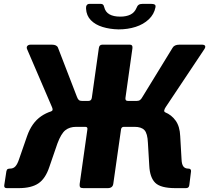

<svg xmlns="http://www.w3.org/2000/svg" viewBox="-20 -973 1082 993"><path d="M15 0Q0 0 2 -15L13 -87Q15 -96 19.5 -98.5Q24 -101 32 -101Q49 -101 59.5 -112.5Q70 -124 78 -148L120 -269Q144 -338 192.5 -371.5Q241 -405 308 -408L370 -451H437Q453 -451 455 -468L491 -723Q493 -742 509 -742H652Q667 -742 665 -724L629 -468Q626 -451 642 -451H709L763 -408Q800 -406 833.5 -392.5Q867 -379 888.5 -349Q910 -319 912 -269L919 -148Q920 -123 928.5 -112Q937 -101 954 -101Q969 -101 968 -87L959 -15Q957 0 942 0H887Q811 0 783 -27.5Q755 -55 752 -116L745 -234Q743 -283 727 -300Q711 -317 676 -317H621Q608 -317 606 -304L566 -23Q563 0 537 0H411Q398 0 394.5 -5Q391 -10 392 -21L432 -304Q434 -317 421 -317H374Q340 -317 318 -299.5Q296 -282 277 -231L235 -109Q215 -49 178.5 -24.5Q142 0 77 0ZM399 -375 245 -398Q252 -400 252 -406.5Q252 -413 248 -421L120 -719Q116 -729 121.5 -735.5Q127 -742 139 -742H248Q274 -742 280 -726L378 -472Q382 -461 387.5 -456Q393 -451 404 -451ZM671 -375 687 -451Q698 -451 704.5 -456Q711 -461 717 -472L872 -725Q881 -742 908 -742H1024Q1037 -742 1040.5 -736Q1044 -730 1037 -719L837 -419Q831 -410 829.5 -402.5Q828 -395 835 -392ZM593 -821Q548 -822 510.5 -833.5Q473 -845 450 -868.5Q427 -892 425 -928Q424 -939 428.5 -946Q433 -953 444 -953H494Q506 -954 511.5 -950Q517 -946 519 -936Q525 -911 546 -899Q567 -887 602 -887Q633 -887 654.5 -897.5Q676 -908 686 -932Q690 -943 697 -948Q704 -953 717 -953H762Q774 -953 780 -949.5Q786 -946 784 -935Q777 -899 749.5 -873Q722 -847 681.5 -834Q641 -821 593 -821Z"/></svg>

Font: Libre Franklin
Style: Bold Italic
Weight: 700
Italic angle: -8°
Designer: Pablo Impallari, Rodrigo Fuenzalida, Nhung Nguyen
Foundry: Impallari Type
Version: Version 3.000